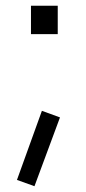

<svg xmlns="http://www.w3.org/2000/svg" viewBox="-20 -496 298 669"><path d="M181.2 -377H87.9V-476.1H181.2ZM189 -86.9 100.1 152.8 39.1 130.9 126 -109.9Z"/></svg>

Font: Sora Light
Style: Regular
Weight: 300
Designer: Jonathan Barnbrook, Julián Moncada
Foundry: Barnbrook Fonts
Version: Version 2.000